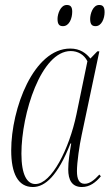

<svg xmlns="http://www.w3.org/2000/svg" viewBox="-20 -741 450 771"><path d="M364 -636C388 -636 400 -667 400 -692C400 -715 392 -721 378 -721C353 -721 342 -685 342 -665C342 -641 351 -636 364 -636ZM233 -636C258 -636 270 -667 270 -694C270 -715 262 -721 248 -721C223 -721 211 -685 211 -665C211 -641 220 -636 233 -636ZM112 10C161 10 212 -35 263 -165H266C260 -130 254 -93 254 -61C254 -18 269 10 309 10C340 10 364 -8 385 -33L379 -40C357 -16 339 -3 320 -3C298 -3 289 -21 289 -54C289 -89 299 -158 308 -199L379 -535H371L343 -506C326 -527 302 -546 262 -546C115 -546 25 -305 25 -137C25 -45 52 10 112 10ZM122 -2C89 -2 66 -38 66 -124C66 -284 145 -536 264 -536C292 -536 318 -522 331 -495L287 -282C258 -143 187 -2 122 -2Z"/></svg>

Font: Noto Serif Display ExtraCondensed ExtraLight
Style: Italic
Weight: 200
Width: 2
Italic angle: -12°
Designer: Monotype Design Team
Foundry: Monotype Imaging Inc.
Version: Version 2.009